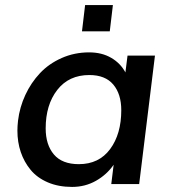

<svg xmlns="http://www.w3.org/2000/svg" viewBox="-20 -718 666 749"><path d="M299.8 -595.7 312 -698.2H420.4L408.2 -595.7ZM261.2 11.2Q208 11.2 166.5 -6.6Q125 -24.4 99.6 -55.2Q74.2 -85.9 61 -124.8Q47.9 -163.6 47.9 -208.5Q47.9 -226.1 50.3 -247.1Q56.6 -299.8 78.9 -347.7Q101.1 -395.5 136 -432.6Q170.9 -469.7 220.7 -491.7Q270.5 -513.7 327.6 -513.7Q377.4 -513.7 413.8 -492.4Q450.2 -471.2 469.2 -435.5L477.5 -501H584.5L522.9 0H414.1L423.3 -75.2Q396 -36.1 354 -12.5Q312 11.2 261.2 11.2ZM453.1 -288.1Q453.1 -351.1 421.9 -388.2Q390.6 -425.3 328.6 -425.3Q248.5 -425.3 203.4 -367.2Q158.2 -309.1 158.2 -217.3Q158.2 -153.3 190.2 -115.5Q222.2 -77.6 287.6 -77.6Q366.2 -77.6 409.7 -136.5Q453.1 -195.3 453.1 -288.1Z"/></svg>

Font: Muli
Style: Semi-BoldItalic
Weight: 600
Italic angle: -7°
Designer: Vernon Adams
Foundry: newtypography
Version: Version 2.0; ttfautohint (v1.00rc1.2-2d82) -l 8 -r 50 -G 200